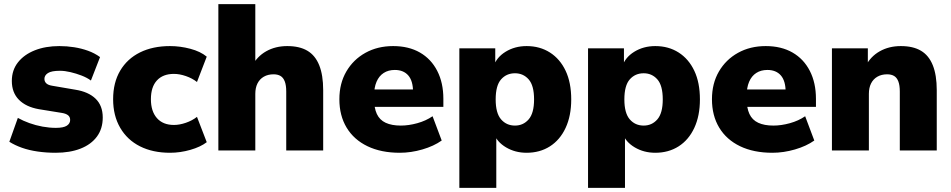

<svg xmlns="http://www.w3.org/2000/svg" viewBox="-20 -725 4582 925"><path d="M248 11Q203 11 161.5 5Q120 -1 86 -13Q52 -25 25 -42L66 -157Q91 -143 121.5 -132Q152 -121 185 -115Q218 -109 249 -109Q286 -109 302 -119.5Q318 -130 318 -147Q318 -162 307.5 -170Q297 -178 278 -181L167 -199Q105 -210 71 -244.5Q37 -279 37 -335Q37 -387 66.5 -424.5Q96 -462 147.5 -482.5Q199 -503 266 -503Q302 -503 337 -497.5Q372 -492 404 -480.5Q436 -469 462 -450L418 -337Q399 -351 373 -361Q347 -371 319.5 -377.5Q292 -384 269 -384Q228 -384 211 -373Q194 -362 194 -345Q194 -332 203 -323.5Q212 -315 231 -312L342 -293Q406 -283 440.5 -249.5Q475 -216 475 -159Q475 -105 447 -67Q419 -29 368 -9Q317 11 248 11Z M799 11Q716 11 654.5 -20Q593 -51 559 -109.5Q525 -168 525 -247Q525 -327 559 -384.5Q593 -442 654.5 -472.5Q716 -503 799 -503Q848 -503 897 -490Q946 -477 976 -452L929 -330Q906 -348 875.5 -358.5Q845 -369 818 -369Q765 -369 736 -337.5Q707 -306 707 -247Q707 -189 736 -156Q765 -123 818 -123Q845 -123 875.5 -133.5Q906 -144 929 -162L976 -40Q946 -17 897 -3Q848 11 799 11Z M1032 0V-705H1210V-406H1194Q1218 -453 1262.5 -478Q1307 -503 1364 -503Q1423 -503 1461 -480.5Q1499 -458 1518 -410.5Q1537 -363 1537 -291V0H1359V-284Q1359 -314 1352 -332.5Q1345 -351 1331.5 -359Q1318 -367 1298 -367Q1271 -367 1251 -355.5Q1231 -344 1220.5 -323Q1210 -302 1210 -273V0Z M1906 11Q1816 11 1750.5 -20.5Q1685 -52 1650 -110Q1615 -168 1615 -247Q1615 -323 1648.5 -380.5Q1682 -438 1740.5 -470.5Q1799 -503 1874 -503Q1949 -503 2003 -472Q2057 -441 2086.5 -383.5Q2116 -326 2116 -249V-210H1764V-294H1986L1970 -281Q1970 -335 1947 -361.5Q1924 -388 1882 -388Q1851 -388 1828.5 -373.5Q1806 -359 1794 -331Q1782 -303 1782 -261V-252Q1782 -205 1795.5 -176Q1809 -147 1838 -133.5Q1867 -120 1911 -120Q1949 -120 1990.5 -131.5Q2032 -143 2064 -165L2108 -48Q2070 -21 2015 -5Q1960 11 1906 11Z M2193 180V-492H2366V-403H2357Q2371 -448 2415.5 -475.5Q2460 -503 2517 -503Q2581 -503 2629.5 -472Q2678 -441 2705 -384Q2732 -327 2732 -246Q2732 -167 2705 -109Q2678 -51 2629.5 -20Q2581 11 2517 11Q2462 11 2418 -15Q2374 -41 2359 -83H2371V180ZM2461 -120Q2501 -120 2527 -150Q2553 -180 2553 -246Q2553 -313 2527 -342.5Q2501 -372 2461 -372Q2420 -372 2394 -342.5Q2368 -313 2368 -246Q2368 -180 2394 -150Q2420 -120 2461 -120Z M2813 180V-492H2986V-403H2977Q2991 -448 3035.5 -475.5Q3080 -503 3137 -503Q3201 -503 3249.5 -472Q3298 -441 3325 -384Q3352 -327 3352 -246Q3352 -167 3325 -109Q3298 -51 3249.5 -20Q3201 11 3137 11Q3082 11 3038 -15Q2994 -41 2979 -83H2991V180ZM3081 -120Q3121 -120 3147 -150Q3173 -180 3173 -246Q3173 -313 3147 -342.5Q3121 -372 3081 -372Q3040 -372 3014 -342.5Q2988 -313 2988 -246Q2988 -180 3014 -150Q3040 -120 3081 -120Z M3701 11Q3611 11 3545.5 -20.5Q3480 -52 3445 -110Q3410 -168 3410 -247Q3410 -323 3443.5 -380.5Q3477 -438 3535.5 -470.5Q3594 -503 3669 -503Q3744 -503 3798 -472Q3852 -441 3881.5 -383.5Q3911 -326 3911 -249V-210H3559V-294H3781L3765 -281Q3765 -335 3742 -361.5Q3719 -388 3677 -388Q3646 -388 3623.5 -373.5Q3601 -359 3589 -331Q3577 -303 3577 -261V-252Q3577 -205 3590.5 -176Q3604 -147 3633 -133.5Q3662 -120 3706 -120Q3744 -120 3785.5 -131.5Q3827 -143 3859 -165L3903 -48Q3865 -21 3810 -5Q3755 11 3701 11Z M3988 0V-492H4161V-406H4150Q4174 -453 4218.5 -478Q4263 -503 4320 -503Q4379 -503 4417 -480.5Q4455 -458 4474 -410.5Q4493 -363 4493 -291V0H4315V-284Q4315 -314 4308 -332.5Q4301 -351 4287.5 -359Q4274 -367 4254 -367Q4227 -367 4207 -355.5Q4187 -344 4176.5 -323Q4166 -302 4166 -273V0Z"/></svg>

Font: Nunito Sans 12pt ExtraLight Black
Style: Regular
Weight: 900
Version: Version 3.101;gftools[0.9.27]